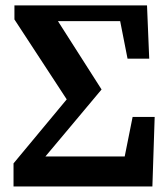

<svg xmlns="http://www.w3.org/2000/svg" viewBox="-20 -677 605 697"><path d="M29.1 0V-83.9L254 -354.5L246.9 -278.5L32.4 -606.4V-657.3H513.7L521.7 -464.1H443L405 -657.3L479.5 -600.2H331.3H179.8V-574.7L161.6 -645.3L348.7 -352.2L230.7 -211.3L111.9 -69.8L132 -134.2V-108.9H499.7L424.1 -66L461.4 -252.4H541.5L533.2 0Z"/></svg>

Font: Source Serif 4 Variable
Style: Regular
Weight: 400
Designer: Frank Grießhammer
Foundry: Adobe
Version: Version 4.005;hotconv 1.1.0;makeotfexe 2.6.0